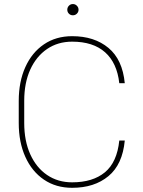

<svg xmlns="http://www.w3.org/2000/svg" viewBox="-20 -895 688 925"><path d="M554.7 -217.8H581.1Q570.3 -102.5 502.4 -46.4Q434.6 9.8 327.6 9.8Q249.5 9.8 191.7 -29.5Q133.8 -68.8 102.1 -139.2Q70.3 -209.5 70.3 -302.2V-408.7Q70.3 -501.5 102.1 -571.8Q133.8 -642.1 191.7 -681.4Q249.5 -720.7 327.6 -720.7Q434.6 -720.7 502.4 -664.3Q570.3 -607.9 581.1 -494.1H554.7Q543.9 -591.8 486.3 -643.1Q428.7 -694.3 327.6 -694.3Q258.8 -694.3 206.8 -658.9Q154.8 -623.5 125.7 -559.6Q96.7 -495.6 96.7 -409.7V-302.2Q96.7 -216.3 125.7 -151.9Q154.8 -87.4 206.8 -52Q258.8 -16.6 327.6 -16.6Q426.8 -16.6 485.4 -64.9Q543.9 -113.3 554.7 -217.8ZM304.2 -848.1Q304.2 -859.4 312 -867.4Q319.8 -875.5 331.1 -875.5Q342.3 -875.5 350.3 -867.4Q358.4 -859.4 358.4 -848.1Q358.4 -836.9 350.3 -829.1Q342.3 -821.3 331.1 -821.3Q319.8 -821.3 312 -829.1Q304.2 -836.9 304.2 -848.1Z"/></svg>

Font: Vazirmatn UI Thin
Style: Regular
Weight: 100
Designer: Saber Rastikerdar
Foundry: Saber Rastikerdar
Version: Version 33.003